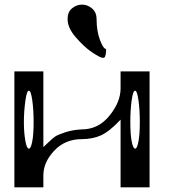

<svg xmlns="http://www.w3.org/2000/svg" viewBox="-20 -808 748 828"><path d="M334 -788.1Q357.4 -788.1 377 -771.5Q396.5 -754.9 396.5 -725.6Q396.5 -674.8 411.1 -635.7Q425.8 -596.7 437.5 -596.7V-587.9Q437.5 -585 437 -582Q436.5 -579.1 436.5 -578.1Q436.5 -576.2 434.6 -568.4Q432.6 -561.5 430.7 -560.5Q426.8 -558.6 422.9 -558.6Q413.1 -558.6 376 -583Q342.8 -605.5 305.7 -648.4Q271.5 -688.5 271.5 -725.6Q271.5 -755.9 290 -771.5Q309.6 -788.1 334 -788.1ZM583 -281.2Q583 -335 577.1 -376Q571.3 -417 562.5 -417Q553.7 -417 547.9 -376Q542 -335 542 -281.2Q542 -228.5 547.9 -198.2Q553.7 -167 563.5 -167Q571.3 -167 577.1 -198.2Q583 -228.5 583 -281.2ZM125 -281.2Q125 -335 119.1 -376Q113.3 -417 104.5 -417Q95.7 -417 89.8 -376Q83 -328.1 83 -281.2Q83 -234.4 89.8 -198.2Q95.7 -167 104.5 -167Q113.3 -167 119.1 -198.2Q125 -228.5 125 -281.2ZM333 -208Q260.7 -208 213.9 -158.2Q167 -108.4 167 -51.8V0H42V-500H167V-173.8Q168.9 -174.8 189 -194.3Q209 -213.9 220.2 -220.7Q231.4 -227.5 262.2 -237.8Q293 -248 333 -250Q404.3 -250 452.1 -309.1Q500 -368.2 500 -426.8V-500H625V0H500V-292Q451.2 -240.2 415 -224.1Q378.9 -208 333 -208Z"/></svg>

Font: okolaksMetalik
Style: bold
Weight: 700
Width: 7
Version: Version 0.6